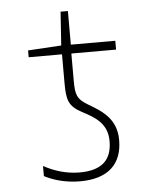

<svg xmlns="http://www.w3.org/2000/svg" viewBox="-50 -705 600 757"><g transform="rotate(-5 250.0 -326.5)"><path d="M237 10C348 10 404 -44 404 -139C404 -221 351 -256 294 -289C250 -315 246 -334 246 -390V-495H423V-530H247V-663H218L209 -530L77 -522V-495H209V-383C209 -313 216 -289 269 -261C321 -234 366 -206 366 -138C366 -66 329 -25 238 -25C186 -25 138 -40 96 -63V-23C128 -6 177 10 237 10Z"/></g></svg>

Font: Noto Sans Mono ExtraCondensed ExtraLight
Style: Regular
Weight: 200
Width: 2
Designer: Monotype Design Team
Foundry: Monotype Imaging Inc.
Version: Version 2.014